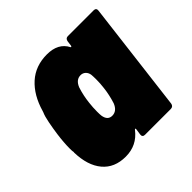

<svg xmlns="http://www.w3.org/2000/svg" viewBox="-142 -661 803 803"><g transform="rotate(-45 259.5 -260.0)"><path d="M353 -520H506Q513 -520 516.5 -516Q520 -512 519 -505L459 -15Q458 -8 453.5 -4Q449 0 442 0H289Q282 0 278.5 -4Q275 -8 276 -15L280 -43Q280 -46 278.5 -47Q277 -48 274 -44Q234 8 168 8Q102 8 65.5 -35.5Q29 -79 27 -157Q27 -158 27.5 -159.5Q28 -161 27 -163Q26 -168 26 -182Q26 -217 32 -261Q36 -290 42 -321Q48 -352 55 -367L57 -373Q78 -446 123.5 -487Q169 -528 237 -528Q303 -528 328 -480Q329 -477 331 -478Q333 -479 334 -482L337 -505Q338 -512 342 -516Q346 -520 353 -520ZM306 -260Q309 -284 309 -306Q309 -326 308 -336Q306 -350 297 -358.5Q288 -367 275 -367Q248 -367 235 -335Q223 -298 219 -260Q216 -235 216 -210Q216 -194 217 -186Q222 -153 249 -153Q277 -153 290 -186Q302 -224 306 -260Z"/></g></svg>

Font: Barlow Semi Condensed Black
Style: Italic
Weight: 900
Width: 4
Italic angle: -7°
Designer: Jeremy Tribby
Foundry: Tribby Type
Version: Version 1.408